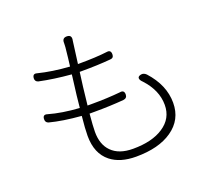

<svg xmlns="http://www.w3.org/2000/svg" viewBox="-133 -927 1194 1113"><g transform="rotate(-20 463.5 -370.5)"><path d="M525 26Q427 26 369 -20Q301 -74 301 -183Q301 -226 309 -304Q195 -313 115 -334Q96 -340 97 -361Q98 -390 126 -381Q206 -358 314 -351Q319 -410 335 -532Q336 -544 337 -550Q229 -559 140 -578Q121 -584 122 -604Q124 -632 149 -625Q236 -603 343 -596Q349 -641 356 -711Q357 -719 357 -735Q355 -768 386 -767Q417 -766 409 -731Q408 -724 406 -708Q404 -697 401 -670Q395 -621 391 -594H397Q503 -594 574 -603Q598 -606 598 -579Q598 -556 576 -555Q496 -548 397 -548H385Q374 -471 361 -349H385Q483 -349 564 -357Q591 -362 591 -334Q591 -311 567 -308Q480 -301 390 -301Q373 -301 356 -301Q349 -224 349 -190Q349 -112 392 -69Q437 -23 524 -23Q642 -23 711 -69Q783 -116 783 -200Q783 -290 710 -369Q694 -384 694 -396Q694 -408 714 -412Q731 -415 746 -400Q833 -304 833 -195Q833 -90 747 -31Q665 26 525 26Z"/></g></svg>

Font: GenSenRounded TW L
Style: Regular
Weight: 300
Version: Version 1.501;PS 1;hotconv 16.6.51;makeotf.lib2.5.65220